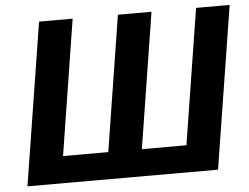

<svg xmlns="http://www.w3.org/2000/svg" viewBox="-51 -774 1085 837"><g transform="rotate(-5 491.5 -355.5)"><path d="M36 0H870L983 -711H836L742 -118H547L641 -711H494L400 -118H202L296 -711H149Z"/></g></svg>

Font: Asimov Pro
Style: BdObl
Weight: 700
Designer: Google
Version: Version 2.000980; 2014